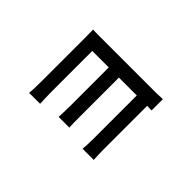

<svg xmlns="http://www.w3.org/2000/svg" viewBox="-101 -847 1202 1202"><g transform="rotate(-45 500.0 -246.0)"><path d="M207 -72V27C224 26 261 24 291 24H683L682 64H782C781 48 780 20 780 4C780 -78 780 -458 780 -495C780 -515 780 -541 781 -553C767 -553 736 -552 713 -552C631 -552 397 -552 330 -552C299 -552 241 -553 218 -556V-459C239 -460 299 -462 330 -462C397 -462 647 -462 683 -462V-316H340C305 -316 265 -318 242 -319V-224C264 -226 305 -226 341 -226H683V-68H291C256 -68 224 -70 207 -72Z"/></g></svg>

Font: Noto Sans JP Medium
Style: Regular
Weight: 500
Designer: Ryoko NISHIZUKA 西塚涼子 (kana, bopomofo & ideographs); Paul D. Hunt (Latin, Greek & Cyrillic); Sandoll Communications 산돌커뮤니
Foundry: Adobe
Version: Version 2.004;hotconv 1.0.118;makeotfexe 2.5.65603